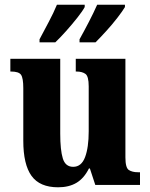

<svg xmlns="http://www.w3.org/2000/svg" viewBox="-20 -786 639 816"><path d="M227 10Q149 10 114 -38.5Q79 -87 79 -188V-411Q79 -454 69.5 -468Q60 -482 27 -482H24V-536H236V-218Q236 -148 247 -112.5Q258 -77 291 -77Q326 -77 341.5 -118Q357 -159 357 -228V-419Q357 -462 343 -472Q329 -482 305 -482H302V-536H513V-117Q513 -73 527.5 -63.5Q542 -54 566 -54H575V0H385L362 -70H358Q337 -28 305 -9Q273 10 227 10ZM318 -619Q337 -653 357.5 -692.5Q378 -732 393 -766H511V-756Q501 -739 479 -710.5Q457 -682 431 -653.5Q405 -625 386 -606H318ZM148 -619Q166 -653 187 -692.5Q208 -732 222 -766H340V-756Q331 -739 308.5 -710.5Q286 -682 260.5 -653.5Q235 -625 215 -606H148Z"/></svg>

Font: Noto Serif Tamil Condensed ExtraBold
Style: Italic
Weight: 800
Width: 3
Italic angle: -12°
Designer: Indian Type Foundry, Tom Grace, and the Monotype Design Team
Foundry: Monotype Imaging Inc.
Version: Version 2.003; ttfautohint (v1.8.4.7-5d5b)